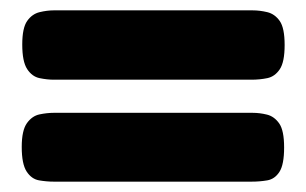

<svg xmlns="http://www.w3.org/2000/svg" viewBox="-20 -443 592 371"><path d="M84 -289Q71 -289 56.5 -292Q42 -295 32.5 -309.5Q23 -324 23 -357Q23 -389 32.5 -402.5Q42 -416 56.5 -419.5Q71 -423 84 -423H468Q482 -423 496.5 -419.5Q511 -416 520.5 -402.5Q530 -389 530 -356Q530 -323 520.5 -309Q511 -295 496.5 -292Q482 -289 466 -289ZM84 -92Q70 -92 55.5 -94.5Q41 -97 31.5 -111.5Q22 -126 22 -159Q22 -191 32 -205Q42 -219 56.5 -222Q71 -225 84 -225H468Q482 -225 496 -221.5Q510 -218 519.5 -204.5Q529 -191 529 -158Q529 -125 520 -111Q511 -97 496.5 -94.5Q482 -92 466 -92Z"/></svg>

Font: Fredoka SemiExpanded SemiBold
Style: Regular
Weight: 600
Width: 6
Designer: Ben Nathan
Foundry: Milena B. Brandão, Ben Nathan
Version: Version 2.001